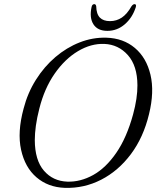

<svg xmlns="http://www.w3.org/2000/svg" viewBox="-20 -894 762 927"><path d="M494 -712Q575.5 -709.5 631.2 -662.5Q687 -615.5 706.5 -533.2Q726 -451 699.5 -343Q672.5 -230.5 612 -149.8Q551.5 -69 468.8 -26.5Q386 16 292.5 13Q212 10 156.2 -37.8Q100.5 -85.5 81.8 -170.8Q63 -256 94 -370Q113.5 -445.5 153.5 -509Q193.5 -572.5 247.5 -618.5Q301.5 -664.5 364.5 -689.2Q427.5 -714 494 -712ZM305 -17Q368.5 -15 429.8 -49Q491 -83 541.2 -155.8Q591.5 -228.5 622.5 -341.5Q644 -420.5 643.5 -482.5Q643 -576.5 597.5 -627.8Q552 -679 484 -682Q419.5 -684.5 356.5 -647Q293.5 -609.5 244 -538.5Q194.5 -467.5 170 -370Q158.5 -325.5 153.2 -287.2Q148 -249 148 -217.5Q148.5 -120.5 192 -70Q235.5 -19.5 305 -17ZM511 -792Q542.5 -792 568 -809Q593.5 -826 615 -864Q622.5 -874 629.5 -874Q640 -874 635.5 -859Q619 -808 582.2 -776.5Q545.5 -745 498.5 -745Q451.5 -745 431.2 -776.5Q411 -808 422 -859.5Q424.5 -874 435.5 -874Q442.5 -874 444.5 -864Q445.5 -826 462.2 -809Q479 -792 511 -792Z"/></svg>

Font: Fraunces 72pt Soft Light
Style: Italic
Weight: 300
Italic angle: -16°
Version: Version 1.000;[b76b70a41]